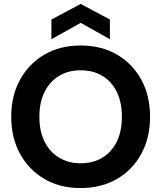

<svg xmlns="http://www.w3.org/2000/svg" viewBox="-20 -943 819 975"><path d="M389 12Q285 12 206 -34Q127 -80 82 -161.5Q37 -243 37 -350Q37 -457 82 -538.5Q127 -620 206 -666Q285 -712 389 -712Q494 -712 573.5 -666Q653 -620 697.5 -538.5Q742 -457 742 -350Q742 -243 697.5 -161.5Q653 -80 573.5 -34Q494 12 389 12ZM389 -114Q454 -114 501 -143Q548 -172 573.5 -224.5Q599 -277 599 -350Q599 -423 573.5 -475.5Q548 -528 501 -557Q454 -586 389 -586Q326 -586 279 -557Q232 -528 206 -475.5Q180 -423 180 -350Q180 -277 206 -224.5Q232 -172 279 -143Q326 -114 389 -114ZM241 -744V-844L390 -923L538 -844V-744L390 -827Z"/></svg>

Font: DM Sans 9pt 36pt ExtraBold
Style: Regular
Weight: 800
Version: Version 4.004;gftools[0.9.30]